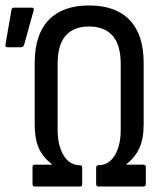

<svg xmlns="http://www.w3.org/2000/svg" viewBox="-20 -683 596 703"><path d="M108 0Q99 0 99 -10V-71Q99 -80 108 -80H170V-82Q137 -107 122 -141Q107 -175 107 -228V-453Q107 -556 158 -609.5Q209 -663 306 -663Q404 -663 455 -609.5Q506 -556 506 -453V-228Q506 -175 490.5 -141Q475 -107 443 -82V-80H505Q514 -80 514 -71V-10Q514 0 505 0H340Q332 0 332 -10V-68Q332 -78 340 -78Q378 -78 400 -114Q422 -150 422 -207V-449Q422 -519 392 -552.5Q362 -586 306 -586Q250 -586 220.5 -552.5Q191 -519 191 -449V-207Q191 -150 213 -114Q235 -78 273 -78Q281 -78 281 -68V-10Q281 0 273 0ZM7 -510Q-2 -510 0 -520L22 -647Q23 -655 32 -655H97Q106 -655 103 -644L68 -518Q65 -510 56 -510Z"/></svg>

Font: Sofia Sans Condensed Medium
Style: Regular
Weight: 500
Designer: Botio Nikoltchev, Ani Petrova
Foundry: lettersoup
Version: Version 4.101; ttfautohint (v1.8.4.7-5d5b)